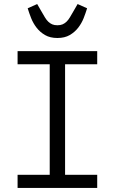

<svg xmlns="http://www.w3.org/2000/svg" viewBox="-20 -930 568 950"><path d="M264 -742Q228 -742 203 -756.5Q178 -771 161 -793Q144 -815 134 -840.5Q124 -866 117 -889L164 -910L183 -877Q194 -858 202 -844.5Q210 -831 219 -822.5Q228 -814 238.5 -809.5Q249 -805 264 -805Q279 -805 289.5 -809.5Q300 -814 309 -822.5Q318 -831 326 -844.5Q334 -858 345 -877L364 -910L411 -889Q404 -866 394 -840.5Q384 -815 367 -793Q350 -771 325 -756.5Q300 -742 264 -742ZM67 0V-65H226V-612H67V-677H461V-612H302V-65H461V0Z"/></svg>

Font: PlemolJP
Style: Regular
Weight: 400
Monospace: yes
Version: v2.0.4; ttfautohint (v1.8.4.7-5d5b-dirty) -l 6 -r 45 -G 200 